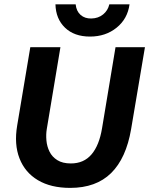

<svg xmlns="http://www.w3.org/2000/svg" viewBox="-20 -872 702 903"><path d="M310 11.7Q219.2 11.7 158.3 -24.6Q97.5 -60.8 71.7 -127.1Q45.8 -193.3 60.8 -281.7L122.5 -650H264.2L200 -265Q195.8 -240 198.3 -211.7Q200.8 -183.3 212.9 -158.8Q225 -134.2 249.6 -118.8Q274.2 -103.3 313.3 -103.3Q374.2 -103.3 410.4 -145.8Q446.7 -188.3 460 -269.2L523.3 -650H661.7L596.7 -265Q573.3 -127.5 502.5 -57.9Q431.7 11.7 310 11.7ZM403.3 -700Q329.2 -700 285.8 -741.7Q242.5 -783.3 240.8 -851.7H335.8Q339.2 -819.2 359.2 -801.7Q379.2 -784.2 410 -785Q442.5 -785.8 465 -804.2Q487.5 -822.5 494.2 -851.7H589.2Q580 -783.3 528.3 -741.7Q476.7 -700 403.3 -700Z"/></svg>

Font: Familjen Grotesk
Style: Bold Italic
Weight: 700
Italic angle: -9.46201°
Designer: Anders Wikstroem, Jonas Baeckman, Matilda Gysing, Kristian Moeller
Foundry: Familjen STHLM AB
Version: Version 2.002; ttfautohint (v1.8.4.7-5d5b)